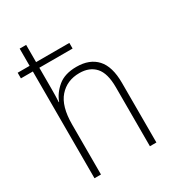

<svg xmlns="http://www.w3.org/2000/svg" viewBox="-182 -867 888 975"><g transform="rotate(-30 262.0 -380.0)"><path d="M122 -760V-659H317V-626H122V-500Q122 -478 121.5 -461.5Q121 -445 120 -425H122Q138 -469 178 -502.5Q218 -536 287 -536Q364 -536 405.5 -490.5Q447 -445 447 -350V0H409V-346Q409 -428 376 -464.5Q343 -501 284 -501Q211 -501 166.5 -450.5Q122 -400 122 -293V0H84V-626H14V-659H84V-760Z"/></g></svg>

Font: Noto Sans Kannada SemiCondensed ExtraLight
Style: Regular
Weight: 200
Width: 4
Designer: Jelle Bosma - Monotype Design Team
Foundry: Monotype Imaging Inc.
Version: Version 2.005; ttfautohint (v1.8.4.7-5d5b)